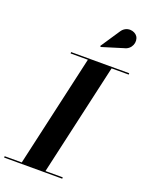

<svg xmlns="http://www.w3.org/2000/svg" viewBox="-223 -1092 906 1180"><g transform="rotate(20 230.5 -501.5)"><path d="M420.5 -884C468.5 -894 486 -947 465 -979C446.5 -1007 390 -1017.5 360.5 -970.5L278 -847L282.5 -841.5ZM-42.5 -9V0H337.5V-9H224.5L390.5 -741H502.5V-750H122.5V-741H235.5L69.5 -9Z"/></g></svg>

Font: Bodoni* 24pt
Style: Bold Italic
Weight: 700
Italic angle: -13°
Version: Version 2.3